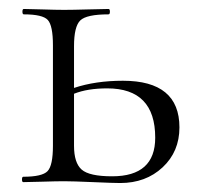

<svg xmlns="http://www.w3.org/2000/svg" viewBox="-20 -406 444 428"><path d="M254 -226Q380 -226 380 -122Q380 -68 342.5 -33Q305 2 248 2Q233 2 187.5 0Q142 -2 123 -2Q106 -2 74.5 -1Q43 0 32 0Q29 0 29 -6Q29 -12 32 -12Q74 -12 86 -24.5Q98 -37 98 -81V-305Q98 -349 86.5 -361.5Q75 -374 33 -374Q30 -374 30 -380Q30 -386 33 -386Q44 -386 74.5 -385Q105 -384 123 -384Q142 -384 176 -385Q210 -386 222 -386Q225 -386 225 -380Q225 -374 222 -374Q173 -374 159 -360.5Q145 -347 145 -303V-210Q193 -226 254 -226ZM230 -13Q326 -13 326 -99Q326 -209 219 -209Q175 -209 145 -197V-81Q145 -43 162 -28Q179 -13 230 -13Z"/></svg>

Font: t
Style: Regular
Weight: 300
Designer: Christian Thalmann (Catharsis Fonts)
Version: Version 1.000;PS 002.000;hotconv 1.0.88;makeotf.lib2.5.64775